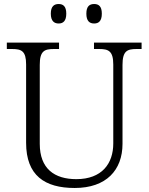

<svg xmlns="http://www.w3.org/2000/svg" viewBox="-20 -926 740 956"><path d="M449 -809C471 -809 487 -821 487 -858C487 -895 471 -906 449 -906C426 -906 410 -895 410 -858C410 -821 426 -809 449 -809ZM272 -809C294 -809 310 -821 310 -858C310 -895 294 -906 272 -906C250 -906 233 -895 233 -858C233 -821 250 -809 272 -809ZM352 10C509 10 590 -79 590 -210V-603C590 -672 613 -682 660 -682H685V-714H448V-682H474C520 -682 544 -672 544 -605V-212C544 -111 487 -34 360 -34C251 -34 178 -86 178 -210V-603C178 -672 201 -682 248 -682H274V-714H14V-682H40C87 -682 110 -672 110 -605V-215C110 -52 203 10 352 10Z"/></svg>

Font: Noto Serif Light
Style: Regular
Weight: 300
Designer: Monotype Design Team
Foundry: Monotype Imaging Inc.
Version: Version 2.013